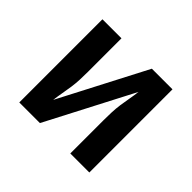

<svg xmlns="http://www.w3.org/2000/svg" viewBox="-124 -684 849 849"><g transform="rotate(45 300.0 -260.0)"><path d="M81 0V-520H200V-312Q200 -287 199 -262Q198 -237 194.5 -212.5Q191 -188 186.5 -163.5Q182 -139 179 -114L390 -520H519V0H400V-208Q400 -233 401 -258Q402 -283 405.5 -307.5Q409 -332 413.5 -356.5Q418 -381 421 -406L210 0Z"/></g></svg>

Font: Iosevka SS04 Extended
Style: Bold
Weight: 700
Width: 7
Monospace: yes
Designer: Belleve Invis
Foundry: Belleve Invis
Version: Version 19.0.0; ttfautohint (v1.8.4)